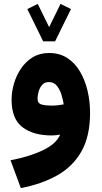

<svg xmlns="http://www.w3.org/2000/svg" viewBox="-20 -684 514 971"><path d="M198.2 -475.1 118.2 -638.2 170.9 -664.1 228.5 -546.9 286.1 -664.1 338.9 -638.2 258.8 -475.1ZM435.5 -113.3Q435.5 4.4 392.1 81.3Q348.6 158.2 269.8 202.6Q190.9 247.1 85.4 267.1L33.2 126.5Q130.4 107.9 197.8 75.4Q265.1 43 284.2 -3.4Q261.7 1 241.7 1Q148.4 1 93.5 -40.8Q38.6 -82.5 38.6 -179.7Q38.6 -219.2 50.5 -260.7Q62.5 -302.2 86.2 -337.4Q109.9 -372.6 145.5 -394.3Q181.2 -416 228 -416Q281.7 -416 320.8 -390.4Q359.9 -364.7 385.3 -321Q410.6 -277.3 423.1 -223.6Q435.5 -169.9 435.5 -113.3ZM238.8 -149.9Q259.8 -149.9 276.4 -152.1Q293 -154.3 302.2 -156.2Q299.3 -175.3 291.7 -201.9Q284.2 -228.5 268.8 -248.8Q253.4 -269 227.1 -269Q205.1 -269 192.6 -254.2Q180.2 -239.3 175 -219.7Q169.9 -200.2 169.9 -185.5Q169.9 -161.1 190.4 -155.5Q210.9 -149.9 238.8 -149.9Z"/></svg>

Font: Vazirmatn FD NL Black
Style: Regular
Weight: 900
Designer: Saber Rastikerdar
Foundry: Saber Rastikerdar
Version: Version 33.003